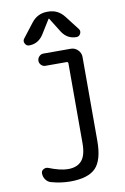

<svg xmlns="http://www.w3.org/2000/svg" viewBox="-104 -1019 707 1088"><g transform="rotate(-10 250.0 -475.0)"><path d="M100.6 -5.9Q83 -10.7 71.3 -26.9Q59.6 -43 59.6 -63.5Q59.6 -78.1 72.8 -85.4Q85.9 -92.8 99.6 -87.9Q166 -61.5 210 -61.5Q262.7 -61.5 289.1 -92.3Q315.4 -123 315.4 -192.4V-651.4Q315.4 -660.2 305.7 -660.2H184.6Q170.9 -660.2 160.6 -670.4Q150.4 -680.7 150.4 -694.8Q150.4 -709 160.6 -719.7Q170.9 -730.5 184.6 -730.5H342.8Q366.2 -730.5 383.3 -713.4Q400.4 -696.3 400.4 -672.9V-190.4Q400.4 -80.1 356.9 -35.2Q313.5 9.8 210 9.8Q156.2 9.8 100.6 -5.9ZM343.8 -915 407.2 -833Q417 -820.3 409.7 -805.2Q402.3 -790 385.7 -790Q334 -790 303.7 -835.9L252 -918.9Q252 -919.9 250 -919.9Q248 -919.9 248 -918.9L196.3 -835.9Q166 -790 114.3 -790Q98.6 -790 90.8 -805.2Q83 -820.3 92.8 -833L156.2 -915Q191.4 -960 247.1 -960H252.9Q308.6 -960 343.8 -915Z"/></g></svg>

Font: Rounded Mgen+ 1m regular
Style: Regular
Weight: 400
Designer: [Source Han Sans]
Ryoko NISHIZUKA  (kana & ideographs); Paul D. Hunt (Latin, Greek & Cyrillic); Wenlong ZHANG  (bopomofo
Version: Version 1.059.20150602